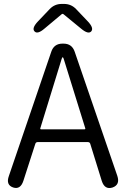

<svg xmlns="http://www.w3.org/2000/svg" viewBox="-20 -954 641 977"><path d="M47 0Q9 -13 25 -58L241 -691Q255 -732 298 -732H303Q346 -732 360 -691L577 -59Q592 -14 553 0Q513 13 498 -33L439 -223Q436 -231 427 -231H172Q163 -231 160 -223L99 -34Q84 12 47 0ZM185 -301Q184 -296 189 -296H410Q415 -296 414 -301L304 -655Q301 -663 299 -663Q297 -663 294 -655ZM207 -809Q171 -778 156 -794Q140 -810 173 -845L233 -908Q258 -934 294 -934H306Q342 -934 367 -908L427 -845Q459 -811 444 -794Q429 -778 393 -808L304 -881Q298 -886 293 -881Z"/></svg>

Font: Resource Han Rounded KR Normal
Style: Regular
Weight: 350
Designer: Cyano Hao (round all glyphs); Ryoko NISHIZUKA 西塚涼子 (kana, bopomofo & ideographs); Paul D. Hunt (Latin, Greek & Cyrillic)
Foundry: Cyano Hao
Version: 0.990